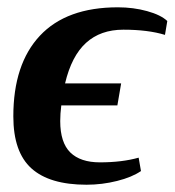

<svg xmlns="http://www.w3.org/2000/svg" viewBox="-20 -491 473 520"><path d="M214.4 9.3Q114.3 9.3 65.2 -34.9Q16.1 -79.1 16.1 -175.8Q16.1 -317.4 88.1 -394.3Q160.2 -471.2 299.3 -471.2Q341.3 -471.2 378.4 -460.9Q415.5 -450.7 433.1 -434.1L426.8 -396.5Q380.9 -410.6 314 -410.6Q252.4 -410.6 213.1 -375Q173.8 -339.4 156.2 -265.1H308.1L297.9 -205.6H146Q143.1 -182.6 143.1 -163.1Q143.1 -105 170.4 -78.1Q197.8 -51.3 250.5 -51.3Q310.5 -51.3 355.5 -64L361.8 -27.8Q337.9 -11.2 297.4 -1Q256.8 9.3 214.4 9.3Z"/></svg>

Font: Tinos
Style: Bold Italic
Weight: 700
Italic angle: -16.333°
Designer: Steve Matteson
Foundry: Monotype Imaging Inc.
Version: Version 1.23